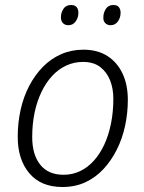

<svg xmlns="http://www.w3.org/2000/svg" viewBox="-20 -740 576 769"><path d="M230 9Q144 9 97.5 -46Q51 -101 51 -192Q51 -248 62.5 -300Q74 -352 97 -396Q120 -440 152 -472.5Q184 -505 225 -523Q266 -541 314 -541Q371 -541 410.5 -515.5Q450 -490 471 -445Q492 -400 492 -340Q492 -287 481 -236Q470 -185 448 -141Q426 -97 394.5 -63Q363 -29 322 -10Q281 9 230 9ZM235 -40Q270 -40 300.5 -54.5Q331 -69 355.5 -96Q380 -123 397.5 -160.5Q415 -198 424.5 -245Q434 -292 434 -345Q434 -385 421 -418Q408 -451 381.5 -471.5Q355 -492 312 -492Q277 -492 245.5 -477.5Q214 -463 189 -436Q164 -409 146 -371.5Q128 -334 118.5 -288.5Q109 -243 109 -191Q109 -121 141 -80.5Q173 -40 235 -40ZM423 -639Q410 -639 401.5 -647.5Q393 -656 394 -671Q394 -689 404 -704.5Q414 -720 434 -720Q449 -720 456 -711.5Q463 -703 463 -689Q463 -669 452 -654Q441 -639 423 -639ZM254 -639Q240 -639 232 -647.5Q224 -656 224 -671Q224 -689 234 -704.5Q244 -720 265 -720Q275 -720 281.5 -716Q288 -712 291 -705Q294 -698 294 -689Q294 -669 283 -654Q272 -639 254 -639Z"/></svg>

Font: Noto Sans Display Light
Style: Italic
Weight: 300
Italic angle: -12°
Designer: Monotype Design Team
Foundry: Monotype Imaging Inc.
Version: Version 2.003